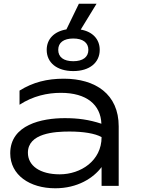

<svg xmlns="http://www.w3.org/2000/svg" viewBox="-20 -999 807 1032"><path d="M526 0H618V-320C618 -493 493 -576 323 -576C233 -576 157 -557 85 -512V-436C157 -483 235 -500 307 -500C446 -500 521 -436 525 -334C458 -356 399 -364 328 -364C206 -364 35 -329 35 -175C35 -58 140 13 277 13C397 13 482 -42 526 -101ZM526 -262C526 -135 414 -62 301 -62C195 -62 130 -108 130 -178C130 -283 273 -292 353 -292C427 -292 491 -282 526 -262ZM374 -617C461 -617 516 -662 516 -731C516 -788 478 -829 414 -840L499 -979H404L337 -841C271 -830 231 -789 231 -731C231 -662 286 -617 374 -617ZM374 -670C322 -670 293 -692 293 -731C293 -770 322 -792 374 -792C425 -792 455 -770 455 -731C455 -692 425 -670 374 -670Z"/></svg>

Font: Bounded Light
Style: Regular
Weight: 300
Designer: Vlad Churkin
Version: Version 3.0